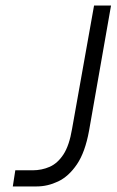

<svg xmlns="http://www.w3.org/2000/svg" viewBox="-20 -670 419 690"><path d="M35 -58H97Q130 -58 158.5 -70.5Q187 -83 208 -115Q229 -147 239 -207L318 -650H379L300 -200Q286 -123 256.5 -79.5Q227 -36 189 -18Q151 0 112 0H26Z"/></svg>

Font: Overused Grotesk Book
Style: Italic
Weight: 350
Italic angle: -10°
Version: Version 0.003